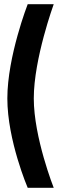

<svg xmlns="http://www.w3.org/2000/svg" viewBox="-20 -770 300 915"><path d="M112 -750C112 -750 15 -501 15 -301C15 -101 112 125 112 125H236C236 125 141 -115 141 -301C141 -490 236 -750 236 -750Z"/></svg>

Font: TitilliumText22L
Style: 800 wt
Weight: 800
Designer: Campivisivi
Foundry: Campivisivi
Version: 1.000